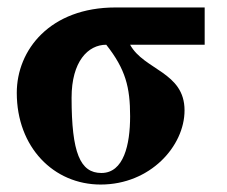

<svg xmlns="http://www.w3.org/2000/svg" viewBox="-20 -481 608 515"><path d="M529 -461H290C114 -461 25 -347 25 -232C25 -86 124 14 250 14C383 14 475 -89 475 -185C475 -288 366 -293 329 -361H529ZM329 -169C329 -93 312 -17 252 -17C195 -17 172 -71 172 -219C172 -316 216 -361 265 -361C317 -295 329 -247 329 -169Z"/></svg>

Font: XITS Math
Style: Bold
Weight: 700
Designer: MicroPress Inc., with final additions and corrections provided by Coen Hoffman, Elsevier (retired)
Version: Version 1.105